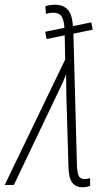

<svg xmlns="http://www.w3.org/2000/svg" viewBox="-69 -786 436 816"><path d="M283 10Q253 10 238 -10Q223 -30 222 -76L213 -382Q213 -406 212.5 -426.5Q212 -447 212 -471Q205 -452 196.5 -433Q188 -414 179 -396L-10 0H-49L208 -533L206 -636L129 -620L123 -651L205 -668Q202 -704 191.5 -718Q181 -732 157 -732Q141 -732 126 -727L124 -760Q131 -762 141 -764Q151 -766 164 -766Q200 -766 219 -745Q238 -724 241 -675L319 -691L325 -660L243 -643L258 -83Q259 -51 266 -38Q273 -25 289 -25Q303 -25 314 -29V4Q309 6 300 8Q291 10 283 10Z"/></svg>

Font: Noto Sans Condensed ExtraLight
Style: Italic
Weight: 200
Width: 3
Italic angle: -12°
Designer: Monotype Design Team
Foundry: Monotype Imaging Inc.
Version: Version 2.013; ttfautohint (v1.8.4.7-5d5b)